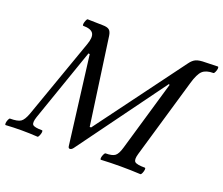

<svg xmlns="http://www.w3.org/2000/svg" viewBox="-118 -836 1174 1009"><g transform="rotate(20 469.0 -331.5)"><path d="M356.9 4.9Q348.6 4.9 347.2 -6.8L285.2 -499L277.8 -500L136.2 -92.8Q124.5 -57.6 134 -47.4Q143.6 -37.1 187 -37.1Q190.9 -35.6 189.9 -26.9Q189 -18.1 184.3 -7.6Q179.7 2.9 175.8 2.9Q130.9 0 86.9 0Q41.5 0 -2.9 2.9Q-6.8 1.5 -6.1 -7.3Q-5.4 -16.1 -1 -26.6Q3.4 -37.1 7.8 -37.1Q49.8 -37.1 66.7 -48.3Q83.5 -59.6 97.2 -97.2L254.9 -543Q271 -587.4 258.5 -607.2Q246.1 -627 202.1 -627Q198.2 -628.4 199.2 -637.2Q200.2 -646 204.6 -656.5Q209 -667 212.9 -667Q268.6 -665 297.9 -665Q321.8 -665 333.3 -656.5Q344.7 -647.9 348.1 -624L416 -139.2H423.8L787.1 -629.9Q802.2 -650.9 819.6 -658.4Q836.9 -666 872.1 -666Q895 -666 940.9 -668Q944.8 -666.5 944.1 -657.7Q943.4 -648.9 938.7 -638.4Q934.1 -627.9 930.2 -627.9Q889.2 -627.9 869.4 -609.6Q849.6 -591.3 834 -537.1L704.1 -92.8Q693.8 -57.6 705.1 -47.4Q716.3 -37.1 762.2 -37.1Q766.1 -35.6 765.1 -26.9Q764.2 -18.1 759.8 -7.6Q755.4 2.9 751 2.9Q695.3 0 640.1 0Q585.4 0 529.8 2.9Q525.9 1.5 526.9 -7.3Q527.8 -16.1 532.7 -26.6Q537.6 -37.1 542 -37.1Q579.1 -37.1 594.2 -48.6Q609.4 -60.1 620.1 -97.2L734.9 -490.2L730 -493.2L375 -6.8Q366.2 4.9 356.9 4.9Z"/></g></svg>

Font: Junicode SmCond Medium
Style: Italic
Weight: 500
Width: 4
Italic angle: -11°
Designer: Peter S. Baker
Version: Version 2.206